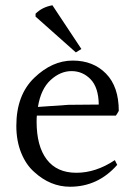

<svg xmlns="http://www.w3.org/2000/svg" viewBox="-20 -795 511 729"><path d="M289 -609 268 -596 115 -732V-743Q140 -768 179 -775ZM124 -389 240 -397 355 -398Q354 -463 324 -494Q294 -525 251.5 -525Q209 -525 172 -491Q135 -457 124 -389ZM119 -333Q119 -240 157.5 -189.5Q196 -139 270 -139Q344 -139 416 -187L425 -169Q352 -86 246 -86Q171 -86 110 -142Q79 -169 60.5 -214.5Q42 -260 42 -317Q42 -434 110 -499.5Q178 -565 256 -565Q334 -565 382.5 -515.5Q431 -466 431 -374Q425 -363 420 -356H120Q119 -349 119 -333Z"/></svg>

Font: Halant
Style: Regular
Weight: 400
Designer: Hitesh Malaviya (Devanagari), Satya Rajpurohit (Latin)
Foundry: Indian Type Foundry
Version: Version 1.101;PS 1.0;hotconv 1.0.78;makeotf.lib2.5.61930; tt